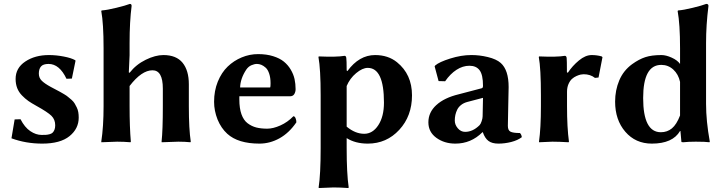

<svg xmlns="http://www.w3.org/2000/svg" viewBox="-20 -718 3671 973"><path d="M54.2 -112.8 38.1 -17.1C86.6 0.8 138.5 9.8 193.8 9.8C255 9.8 301.2 -2.8 332.3 -28.1C363.4 -53.3 378.9 -84.6 378.9 -122.1C378.9 -131.8 378.2 -141 376.7 -149.7C375.2 -158.3 372.6 -166.3 368.9 -173.8C365.2 -181.3 361.6 -188 358.2 -193.8C354.7 -199.7 349.6 -205.7 342.8 -211.9L325.2 -226.6C321 -230.5 314.2 -235.2 304.9 -240.7C295.7 -246.3 288.6 -250.3 283.7 -252.9L259.8 -265.6L236.8 -277.8C217 -288.6 202 -298.8 191.9 -308.6C181.8 -318.4 176.8 -330.6 176.8 -345.2C176.8 -360.5 180.4 -372.5 187.7 -381.1C195.1 -389.7 207.8 -394 226.1 -394C262.9 -394 293.1 -369 316.9 -318.8L344.2 -319.8L362.8 -410.2L360.8 -413.1C347.5 -420.6 328.1 -426.8 302.7 -431.6C277.3 -436.5 252.4 -439 228 -439C180.8 -439 140.9 -428.1 108.2 -406.2C75.4 -384.4 59.1 -355 59.1 -317.9C59.1 -300.9 61.8 -285.6 67.1 -271.7C72.5 -257.9 80.5 -245.5 91.1 -234.6C101.6 -223.7 112.6 -214.2 124 -206.1C133.8 -199.2 147.5 -190.9 165 -181.2C202.8 -160.3 228 -143.6 240.7 -131.1C253.4 -118.6 259.8 -102.5 259.8 -83C259.8 -73.9 258.5 -66.2 255.9 -60.1C253.3 -53.9 250.2 -49.1 246.6 -45.7C243 -42.2 237.9 -39.6 231.2 -37.8C224.5 -36.1 218.4 -35 212.9 -34.7C207.4 -34.3 200 -34.2 190.9 -34.2C171.7 -34.2 152.6 -40.6 133.5 -53.5C114.5 -66.3 98 -86.4 84 -113.8Z M504.9 -474.1V-180.2C504.9 -110.5 501 -50.5 493.2 0L494.1 2.9L573.7 0C596.5 0 619 1 641.1 2.9L643.1 0C638.8 -49.5 636.7 -109.5 636.7 -180.2V-282.2C677.4 -335.3 716.1 -361.8 752.9 -361.8C787.8 -361.8 805.2 -330.9 805.2 -269V-180.2C805.2 -98.5 803.1 -38.4 798.8 0L799.8 2.9L883.8 0C906.6 0 926.9 1 944.8 2.9L946.8 0C940.3 -42.3 937 -102.4 937 -180.2V-291C937 -337.6 926.4 -373.9 905.3 -399.9C884.1 -425.9 851.7 -439 808.1 -439C780.8 -439 750.8 -431 718.3 -415C685.7 -399.1 658.5 -377.1 636.7 -349.1L632.8 -351.1L636.7 -438V-500C636.7 -571.6 640.1 -634.3 647 -688C647 -694.8 644 -698.2 638.2 -698.2C623.9 -692.7 601.1 -686.1 569.8 -678.5C538.6 -670.8 513.7 -666.3 495.1 -665L493.2 -662.1C501 -619.8 504.9 -557.1 504.9 -474.1Z M1196.8 -274.9C1197.8 -305.2 1208.2 -335.3 1228 -365.2C1235.2 -375.7 1243.9 -383.1 1254.2 -387.5C1264.4 -391.8 1273.6 -394 1281.7 -394C1289.2 -394 1296.6 -392.6 1304 -389.6C1311.3 -386.7 1318.7 -381.9 1326.2 -375.2C1333.7 -368.6 1339.7 -358.4 1344.2 -344.7C1348.8 -331.1 1351.1 -314.8 1351.1 -295.9C1351.1 -283.2 1350.4 -276.2 1349.1 -274.9ZM1466.8 -128.9C1447.3 -108.7 1425.3 -93.2 1400.9 -82.3C1376.5 -71.4 1354.2 -65.9 1334 -65.9C1312.8 -65.9 1294.4 -68 1278.6 -72C1262.8 -76.1 1248.1 -83.3 1234.6 -93.5C1221.1 -103.8 1210.8 -119 1203.6 -139.2C1196.5 -159.3 1192.9 -184.2 1192.9 -213.9V-230H1448.7C1459.5 -230 1467 -233.7 1471.4 -241.2C1475.8 -248.7 1478 -257 1478 -266.1C1478 -284 1476.2 -301.1 1472.7 -317.4C1469.1 -333.7 1462.6 -349.6 1453.4 -365.2C1444.1 -380.9 1432.5 -394.4 1418.5 -405.8C1404.5 -417.2 1386.3 -426.4 1364 -433.3C1341.7 -440.3 1316.4 -443.8 1288.1 -443.8C1259.4 -443.8 1231.8 -438.3 1205.1 -427.2C1178.4 -416.2 1154.6 -400.6 1133.8 -380.6C1113 -360.6 1096.3 -335.1 1083.7 -304.2C1071.2 -273.3 1064.9 -239.3 1064.9 -202.1C1064.9 -171.9 1070.8 -141.9 1082.5 -112.3C1094.6 -83 1111 -58.9 1131.8 -40C1168.3 -6.8 1222.7 9.8 1294.9 9.8C1330.4 9.8 1364.3 0.7 1396.7 -17.3C1429.1 -35.4 1457.5 -62.3 1481.9 -98.1C1481.9 -105.6 1480.6 -112.6 1477.8 -119.1C1475 -125.7 1471.4 -128.9 1466.8 -128.9Z M1736.8 -282.2C1747.6 -307.9 1763.6 -329.7 1784.9 -347.4C1806.2 -365.2 1825.8 -374 1843.8 -374C1898.4 -374 1925.8 -315.4 1925.8 -198.2C1925.8 -151 1916.3 -112.9 1897.2 -83.7C1878.2 -54.6 1854.3 -40 1825.7 -40C1795.4 -40 1765.8 -52.1 1736.8 -76.2ZM1740.7 -357.9 1736.8 -360.8C1736.8 -396 1736.2 -417.3 1734.9 -424.8C1733.9 -431.6 1731 -435.1 1726.1 -435.1C1699.7 -430.5 1656.2 -429.5 1595.7 -432.1L1593.8 -429.2C1601.2 -388.5 1605 -323.7 1605 -234.9V32.2C1605 121.1 1601.6 187.7 1594.7 231.9L1595.7 234.9L1669.9 231.9C1692.7 231.9 1717.8 232.9 1745.1 234.9L1747.1 231.9C1740.2 184.7 1736.8 118.2 1736.8 32.2V-18.1C1766.1 0.5 1801.8 9.8 1843.8 9.8C1907.2 9.8 1960.4 -13.5 2003.4 -60.1C2046.4 -106.6 2067.9 -164.9 2067.9 -234.9C2067.9 -305.8 2042.5 -361.8 1991.7 -402.8C1961.8 -426.9 1924.8 -439 1880.9 -439C1826.8 -439 1780.1 -411.9 1740.7 -357.9Z M2427.7 -222.2 2425.8 -128.9C2425.8 -122.1 2424.2 -113.8 2420.9 -104C2417.6 -94.2 2414.2 -87.6 2410.6 -84C2387.9 -61.2 2363.3 -49.8 2336.9 -49.8C2322.6 -49.8 2310.3 -55.8 2300 -67.9C2289.8 -79.9 2284.7 -92.9 2284.7 -106.9C2284.7 -116.7 2285.6 -126.1 2287.6 -135.3C2289.6 -144.4 2292.7 -153.4 2297.1 -162.4C2301.5 -171.3 2308 -179.2 2316.7 -186C2325.3 -192.9 2335.6 -197.9 2347.7 -201.2ZM2553.7 -80.1C2553.7 -91.1 2554.4 -126.1 2555.7 -185.1C2557 -244 2557.6 -274.6 2557.6 -276.9C2557.6 -334.5 2544.3 -375.2 2517.6 -398.9C2502.9 -411.9 2481 -422 2451.9 -429C2422.8 -436 2394.7 -439.3 2367.7 -439C2334.1 -439 2298.7 -433.1 2261.5 -421.4C2224.2 -409.7 2198.9 -397.9 2185.5 -386.2L2182.6 -381.8L2202.6 -307.1L2235.8 -306.2C2253.1 -331.2 2272.3 -350.6 2293.5 -364.3C2314.6 -377.9 2336.4 -384.8 2358.9 -384.8C2382 -384.8 2399.3 -377.1 2410.6 -361.8C2422 -346.5 2427.7 -320.3 2427.7 -283.2C2427.7 -276.4 2425.8 -272.3 2421.9 -271L2304.7 -240.2C2256.2 -228.5 2218.4 -210.4 2191.4 -185.8C2164.4 -161.2 2150.9 -132 2150.9 -98.1C2150.9 -65.3 2164.4 -39.1 2191.4 -19.5C2218.4 0 2250.5 9.8 2287.6 9.8C2340.7 9.8 2386.4 -9.4 2424.8 -47.9H2426.8C2433.9 -27.3 2443.5 -12.6 2455.6 -3.7C2467.6 5.3 2484.4 9.8 2505.9 9.8C2527.3 9.8 2549 7 2570.8 1.5C2592.6 -4.1 2610.5 -12.2 2624.5 -22.9C2622.9 -33 2619.6 -40 2614.7 -43.9C2592.3 -43.9 2576.5 -46.1 2567.4 -50.5C2558.3 -54.9 2553.7 -64.8 2553.7 -80.1Z M2857.4 -349.1 2853 -352.1C2853 -395 2852.5 -419.3 2851.6 -424.8C2850.6 -431.6 2847.5 -435.1 2842.3 -435.1C2815.9 -430.5 2772.6 -429.5 2712.4 -432.1L2710.4 -429.2C2717.6 -390.1 2721.2 -325.4 2721.2 -234.9V-180.2C2721.2 -105.3 2717.9 -45.2 2711.4 0L2712.4 2.9L2779.3 0C2802.1 0 2829.4 1 2861.3 2.9L2863.3 0C2856.8 -47.5 2853.5 -107.6 2853.5 -180.2V-252.9C2853.5 -267.6 2856 -280.5 2860.8 -291.7C2865.7 -303 2871.6 -311.7 2878.4 -317.9C2885.3 -324.1 2892.9 -329 2901.4 -332.8C2909.8 -336.5 2917 -338.9 2922.9 -340.1C2928.7 -341.2 2933.6 -341.8 2937.5 -341.8C2960.3 -341.8 2979.5 -335.6 2995.1 -323.2L3013.2 -325.2L3033.2 -428.2L3029.3 -432.1C3013.3 -436.7 2996.4 -439 2978.5 -439C2957.4 -439 2935.8 -429.9 2913.8 -411.6C2891.8 -393.4 2873 -372.6 2857.4 -349.1Z M3426.3 -132.8C3414.6 -102.2 3400.8 -80.4 3385 -67.4C3369.2 -54.4 3350.6 -47.9 3329.1 -47.9C3269.2 -47.9 3239.3 -105.6 3239.3 -221.2C3239.3 -333.2 3269.9 -389.2 3331.1 -389.2C3354.5 -389.2 3374.8 -381.3 3392.1 -365.5C3409.3 -349.7 3420.7 -328.9 3426.3 -303.2ZM3426.3 -54.2H3428.2L3433.1 0C3433.1 2 3436.2 2.9 3442.4 2.9C3460 1 3481.1 0 3505.9 0C3538.7 0 3561.8 1 3575.2 2.9L3577.1 0C3564.5 -69.7 3558.1 -133.6 3558.1 -191.9V-500C3558.1 -561.2 3562.2 -623.9 3570.3 -688C3570.3 -694.8 3566.6 -698.2 3559.1 -698.2C3544.8 -692.7 3522 -686.1 3490.7 -678.5C3459.5 -670.8 3434.6 -666.3 3416 -665L3414.1 -662.1C3422.2 -617.8 3426.3 -555.2 3426.3 -474.1V-394C3417.2 -406.7 3403 -417.4 3383.8 -426C3364.6 -434.7 3347.3 -439 3332 -439C3299.5 -439 3272.4 -435.5 3250.7 -428.5C3229.1 -421.5 3206.5 -409.5 3183.1 -392.6C3153.8 -371.1 3132.2 -343.8 3118.2 -310.5C3104.2 -277.3 3097.2 -241.5 3097.2 -203.1C3097.2 -141.3 3114.4 -90.3 3148.9 -50.3C3183.4 -10.3 3228.2 9.8 3283.2 9.8C3353.8 9.8 3401.5 -11.6 3426.3 -54.2Z"/></svg>

Font: Linux Biolinum G
Style: Bold
Weight: 700
Designer: Philipp H. Poll
Foundry: Philipp H. Poll
Version: Version 1.1.0